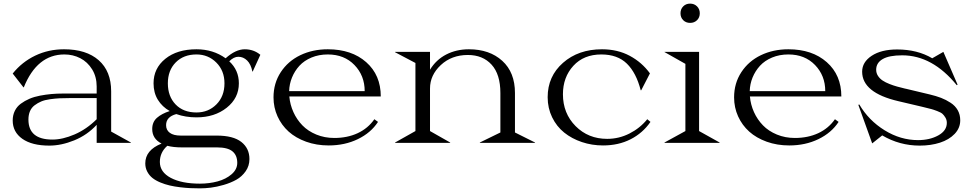

<svg xmlns="http://www.w3.org/2000/svg" viewBox="-20 -785 5351 1055"><path d="M365.2 -246.1Q332 -246.1 307.6 -244.9Q283.2 -243.7 254.6 -239.7Q226.1 -235.8 206.5 -227.5Q187 -219.2 170.2 -206.5Q153.3 -193.8 144.8 -174.1Q136.2 -154.3 136.2 -127.9Q136.2 -18.1 268.1 -18.1Q324.2 -18.1 389.9 -46.4Q455.6 -74.7 511.2 -129.9V-246.1ZM49.8 -123Q49.8 -152.3 61.5 -176Q73.2 -199.7 94.5 -215.3Q115.7 -231 141.8 -242.2Q168 -253.4 200.2 -259.5Q232.4 -265.6 262.5 -268.3Q292.5 -271 325.2 -271H511.2V-310.1Q511.2 -363.3 486.1 -404.1Q460.9 -444.8 420.9 -465.3Q380.9 -485.8 334 -485.8Q183.6 -485.8 110.8 -305.2H108.9L49.8 -380.9Q101.1 -444.8 173.8 -479.5Q246.6 -514.2 332 -514.2Q454.1 -514.2 522.5 -453.9Q590.8 -393.6 590.8 -283.2V-62L699.2 -2V0H511.2V-99.1Q459.5 -43 388.2 -13.9Q316.9 15.1 251 15.1Q155.8 15.1 102.8 -22.2Q49.8 -59.6 49.8 -123Z M902.3 -327.1Q902.3 -255.4 944.8 -211.2Q987.3 -167 1059.6 -167Q1125 -167 1169.2 -211.4Q1213.4 -255.9 1213.4 -327.1Q1213.4 -396.5 1168.7 -441.2Q1124 -485.8 1059.6 -485.8Q988.8 -485.8 945.6 -442.1Q902.3 -398.4 902.3 -327.1ZM778.3 112.8Q778.3 39.6 867.7 3.9Q816.4 -22.5 816.4 -76.2Q816.4 -114.7 842.5 -137.7Q868.7 -160.6 912.6 -174.8Q871.1 -198.2 847.4 -236.8Q823.7 -275.4 823.7 -327.1Q823.7 -409.7 888.4 -461.9Q953.1 -514.2 1059.6 -514.2Q1150.9 -514.2 1219.7 -464.8Q1274.9 -514.2 1324.7 -514.2Q1374 -514.2 1410.6 -483.9L1368.7 -392.1H1366.7Q1358.9 -432.1 1337.9 -452.6Q1316.9 -473.1 1289.6 -473.1Q1264.6 -473.1 1239.7 -448.2Q1292.5 -399.4 1292.5 -327.1Q1292.5 -246.1 1225.8 -193.1Q1159.2 -140.1 1059.6 -140.1Q999.5 -140.1 948.7 -158.2Q892.6 -143.1 892.6 -97.2Q892.6 -70.3 913.1 -55.2Q933.6 -40 972.7 -40H1170.4Q1261.7 -40 1306.2 -4.9Q1350.6 30.3 1350.6 88.9Q1350.6 126.5 1329.8 156Q1309.1 185.5 1278.6 202.6Q1248 219.7 1209.2 231Q1170.4 242.2 1138.4 246.1Q1106.4 250 1078.6 250Q1051.3 250 1025.9 248.8Q1000.5 247.6 969.5 243.9Q938.5 240.2 912.4 234.1Q886.2 228 860.8 217.5Q835.4 207 817.9 193.1Q800.3 179.2 789.3 158.4Q778.3 137.7 778.3 112.8ZM858.4 105Q858.4 160.6 918.5 192.4Q978.5 224.1 1078.6 224.1Q1129.9 224.1 1175.8 211.7Q1221.7 199.2 1252.7 172.4Q1283.7 145.5 1283.7 109.9Q1283.7 68.4 1257.3 46.6Q1231 24.9 1172.4 24.9H978.5Q932.6 24.9 899.4 16.1Q858.4 52.2 858.4 105Z M1482.9 -250Q1482.9 -327.6 1522.7 -388.4Q1562.5 -449.2 1630.1 -481.7Q1697.8 -514.2 1781.2 -514.2Q1912.1 -514.2 1992.2 -443.4Q2072.3 -372.6 2072.3 -254.9H1569.8Q1573.7 -210 1592.3 -168.9Q1610.8 -127.9 1641.6 -96.2Q1672.4 -64.5 1718 -45.7Q1763.7 -26.9 1816.9 -26.9Q1888.7 -26.9 1945.3 -53.2Q2002 -79.6 2037.1 -129.9L2057.1 -115.2Q2018.1 -55.2 1946.3 -20.5Q1874.5 14.2 1786.1 14.2Q1719.2 14.2 1662.1 -6.3Q1605 -26.9 1565.9 -62Q1526.9 -97.2 1504.9 -145.8Q1482.9 -194.3 1482.9 -250ZM1568.8 -284.2H1983.9Q1983.9 -369.6 1927.7 -427.7Q1871.6 -485.8 1781.2 -485.8Q1732.4 -485.8 1691.9 -469Q1651.4 -452.1 1625.2 -423.6Q1599.1 -395 1584.5 -359.1Q1569.8 -323.2 1568.8 -284.2Z M2150.9 -498V-500H2342.8V-401.9Q2376 -456.5 2431.6 -485.4Q2487.3 -514.2 2556.6 -514.2Q2669.9 -514.2 2739.7 -450.9Q2809.6 -387.7 2809.6 -273.9V-57.1L2919.9 -2V0H2616.7V-2L2729.5 -57.1V-273.9Q2729.5 -376.5 2681.2 -429.7Q2632.8 -482.9 2550.8 -482.9Q2461.4 -482.9 2402.1 -427.5Q2342.8 -372.1 2342.8 -298.8V-64.9L2453.6 -2V0H2150.9V-2L2262.7 -64.9V-439Z M3500.5 -289.1Q3476.1 -384.8 3424.6 -435.3Q3373 -485.8 3284.2 -485.8Q3187.5 -485.8 3130.4 -423.3Q3073.2 -360.8 3073.2 -267.1Q3073.2 -162.1 3142.8 -92Q3212.4 -22 3316.4 -22Q3380.9 -22 3438.7 -51.3Q3496.6 -80.6 3536.6 -129.9L3554.2 -115.2Q3511.7 -53.7 3445.1 -19.8Q3378.4 14.2 3293.5 14.2Q3232.4 14.2 3177.2 -4.4Q3122.1 -22.9 3080.3 -56.4Q3038.6 -89.8 3013.9 -140.4Q2989.3 -190.9 2989.3 -251Q2989.3 -365.7 3073.7 -439.9Q3158.2 -514.2 3287.6 -514.2Q3373.5 -514.2 3440.4 -478.3Q3507.3 -442.4 3551.3 -381.8L3503.4 -289.1Z M3631.3 -499V-500H3821.3V-64.9L3934.1 -2V0H3631.3V-2L3746.1 -64.9V-434.1ZM3734.1 -674.1Q3719.2 -689 3719.2 -711.9Q3719.2 -734.9 3734.1 -750Q3749 -765.1 3772 -765.1Q3794.9 -765.1 3810.1 -750Q3825.2 -734.9 3825.2 -711.9Q3825.2 -689 3810.1 -674.1Q3794.9 -659.2 3772 -659.2Q3749 -659.2 3734.1 -674.1Z M4013.7 -250Q4013.7 -327.6 4053.5 -388.4Q4093.3 -449.2 4160.9 -481.7Q4228.5 -514.2 4312 -514.2Q4442.9 -514.2 4522.9 -443.4Q4603 -372.6 4603 -254.9H4100.6Q4104.5 -210 4123 -168.9Q4141.6 -127.9 4172.4 -96.2Q4203.1 -64.5 4248.8 -45.7Q4294.4 -26.9 4347.7 -26.9Q4419.4 -26.9 4476.1 -53.2Q4532.7 -79.6 4567.9 -129.9L4587.9 -115.2Q4548.8 -55.2 4477.1 -20.5Q4405.3 14.2 4316.9 14.2Q4250 14.2 4192.9 -6.3Q4135.7 -26.9 4096.7 -62Q4057.6 -97.2 4035.6 -145.8Q4013.7 -194.3 4013.7 -250ZM4099.6 -284.2H4514.6Q4514.6 -369.6 4458.5 -427.7Q4402.3 -485.8 4312 -485.8Q4263.2 -485.8 4222.7 -469Q4182.1 -452.1 4156 -423.6Q4129.9 -395 4115.2 -359.1Q4100.6 -323.2 4099.6 -284.2Z M4772.5 2.9 4696.3 -209 4701.7 -210.9Q4753.4 -123 4840.8 -69.1Q4928.2 -15.1 5024.4 -15.1Q5088.9 -15.1 5135.7 -41Q5182.6 -66.9 5182.6 -109.9Q5182.6 -126 5174.8 -138.9Q5167 -151.9 5158.7 -159.4Q5150.4 -167 5129.2 -175Q5107.9 -183.1 5098.1 -185.5Q5088.4 -188 5061 -194.8Q5058.1 -195.8 5056.4 -196Q5054.7 -196.3 5052 -197Q5049.3 -197.8 5047.4 -198.2L4916.5 -229Q4717.3 -275.4 4717.3 -391.1Q4717.3 -443.8 4769.8 -478.5Q4822.3 -513.2 4909.7 -513.2Q5020.5 -513.2 5102.5 -464.8L5163.6 -500L5241.7 -319.8L5237.3 -316.9Q5103.5 -481 4937.5 -481Q4865.2 -481 4829.8 -460.2Q4794.4 -439.5 4794.4 -401.9Q4794.4 -383.3 4804.4 -367.9Q4814.5 -352.5 4830.1 -342.3Q4845.7 -332 4867.4 -323.5Q4889.2 -314.9 4909.7 -309.3Q4930.2 -303.7 4952.6 -298.3Q4957 -297.4 4959.5 -296.9L5088.4 -266.1Q5123.5 -257.8 5150.9 -247.3Q5178.2 -236.8 5203.6 -220.2Q5229 -203.6 5242.7 -179.2Q5256.3 -154.8 5256.3 -124Q5256.3 -81.5 5225.6 -49.3Q5194.8 -17.1 5144.8 -1Q5094.7 15.1 5033.7 15.1Q4922.9 15.1 4827.6 -41Z"/></svg>

Font: Messapia
Style: Regular
Weight: 400
Designer: Luca Marsano
Foundry: Collletttivo
Version: Version 1.000;FEAKit 1.0